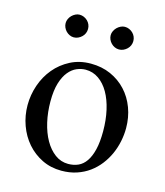

<svg xmlns="http://www.w3.org/2000/svg" viewBox="-102 -727 704 820"><g transform="rotate(15 250.0 -317.0)"><path d="M465.8 -231.9Q465.8 -203.1 459.7 -173.6Q453.6 -144 441.4 -116.7Q429.2 -89.4 410.6 -65.4Q392.1 -41.5 367.7 -23.7Q343.3 -5.9 312.5 4.4Q281.7 14.6 245.1 14.6Q198.2 14.6 159.4 -4.4Q120.6 -23.4 92.5 -55.7Q64.5 -87.9 49.1 -130.4Q33.7 -172.9 33.7 -219.2Q33.7 -264.6 48.6 -307.9Q63.5 -351.1 91.6 -384.8Q119.6 -418.5 159.7 -439.2Q199.7 -460 250 -460Q298.3 -460 337.9 -442.4Q377.4 -424.8 406 -394Q434.6 -363.3 450.2 -321.5Q465.8 -279.8 465.8 -231.9ZM374.5 -194.3Q374.5 -244.1 364.7 -287.1Q355 -330.1 336.9 -361.6Q318.8 -393.1 293 -411.1Q267.1 -429.2 234.9 -429.2Q215.8 -429.2 196 -420.9Q176.3 -412.6 160.2 -393.1Q144 -373.5 134 -341.1Q124 -308.6 124 -259.8Q124 -211.9 134 -168.5Q144 -125 162.6 -92.3Q181.2 -59.6 207.3 -40.3Q233.4 -21 265.6 -21Q290 -21 310.1 -30Q330.1 -39.1 344.2 -59.6Q358.4 -80.1 366.5 -113.3Q374.5 -146.5 374.5 -194.3ZM199.2 -599.6Q199.2 -589.4 195.3 -580.3Q191.4 -571.3 184.3 -564.5Q177.2 -557.6 168.2 -553.5Q159.2 -549.3 148.9 -549.3Q139.2 -549.3 130.4 -553.5Q121.6 -557.6 114.7 -564.7Q107.9 -571.8 104 -580.8Q100.1 -589.8 100.1 -599.6Q100.1 -608.9 104.2 -617.9Q108.4 -627 115.2 -633.8Q122.1 -640.6 130.9 -645Q139.6 -649.4 148.9 -649.4Q159.2 -649.4 168.2 -645.5Q177.2 -641.6 184.3 -634.8Q191.4 -627.9 195.3 -618.9Q199.2 -609.9 199.2 -599.6ZM399.4 -599.6Q399.4 -589.4 395.5 -580.3Q391.6 -571.3 384.5 -564.5Q377.4 -557.6 368.4 -553.5Q359.4 -549.3 349.1 -549.3Q338.9 -549.3 329.8 -553.5Q320.8 -557.6 314 -564.7Q307.1 -571.8 303.2 -580.8Q299.3 -589.8 299.3 -599.6Q299.3 -608.9 303.7 -617.9Q308.1 -627 314.9 -633.8Q321.8 -640.6 330.8 -645Q339.8 -649.4 349.1 -649.4Q359.4 -649.4 368.4 -645.5Q377.4 -641.6 384.5 -634.8Q391.6 -627.9 395.5 -618.9Q399.4 -609.9 399.4 -599.6Z"/></g></svg>

Font: Doulos SIL Am
Style: Regular
Weight: 400
Designer: Walt Agee, Victor Gaultney, Peter Martin, Debbi Hosken, Becca Hirsbrunner
Foundry: SIL International
Version: Version 5.000